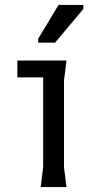

<svg xmlns="http://www.w3.org/2000/svg" viewBox="-20 -754 374 774"><path d="M144 0 154 -80V-442H50V-510H248L238 -430V-80L248 0ZM202 -582H134V-598L216 -734H316V-718Z"/></svg>

Font: AR One Sans
Style: Regular
Weight: 400
Designer: Niteesh Yadav
Foundry: Niteesh Yadav
Version: Version 1.001;gftools[0.9.33]